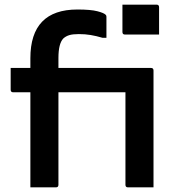

<svg xmlns="http://www.w3.org/2000/svg" viewBox="-20 -808 790 828"><path d="M508 -788H655Q666 -788 666 -777V-659H519Q508 -659 508 -670ZM232 -11Q232 0 221 0H111V-410H37Q26 -410 26 -421V-515H111V-557Q111 -767 314 -767Q371 -767 400 -759.5Q429 -752 436 -744Q439 -741 439 -736V-645H422Q395 -653 371 -657Q347 -661 320 -661Q294 -661 279 -656.5Q264 -652 253 -642Q232 -620 232 -558V-515H631Q642 -515 642 -504V0H532Q521 0 521 -11V-410H232Z"/></svg>

Font: Recursive Sn Lnr St SmB
Style: Regular
Weight: 600
Version: Version 1.079;hotconv 1.0.112;makeotfexe 2.5.65598; ttfautoh